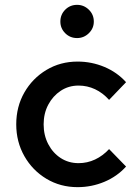

<svg xmlns="http://www.w3.org/2000/svg" viewBox="-20 -763 563 792"><path d="M300 9Q229 9 171.5 -25.5Q114 -60 80.5 -119Q47 -178 47 -250Q47 -323 80.5 -381.5Q114 -440 171.5 -474.5Q229 -509 300 -509Q358 -509 410.5 -487Q463 -465 500 -424L430 -351Q404 -380 372 -395Q340 -410 304 -410Q263 -410 230.5 -388.5Q198 -367 179 -331Q160 -295 160 -250Q160 -205 179 -168.5Q198 -132 230.5 -111Q263 -90 304 -90Q340 -90 372 -105Q404 -120 430 -148L500 -76Q463 -35 410.5 -13Q358 9 300 9ZM298 -606Q269 -606 249 -626Q229 -646 229 -674Q229 -703 249 -723Q269 -743 298 -743Q326 -743 346.5 -723Q367 -703 367 -674Q367 -646 346.5 -626Q326 -606 298 -606Z"/></svg>

Font: Red Hat Text Medium
Style: Regular
Weight: 500
Designer: Pentagram, MCKL
Foundry: Pentagram, MCKL
Version: Version 1.023